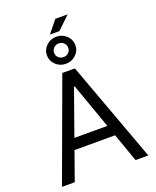

<svg xmlns="http://www.w3.org/2000/svg" viewBox="-191 -1197 1059 1306"><g transform="rotate(-20 338.0 -544.5)"><path d="M117.9 0H25.6L292.6 -727.3H383.5L650.6 0H558.2L485.1 -206H191.1ZM218.8 -284.1H457.4L340.9 -612.2H335.2ZM338.1 -777.3Q295.5 -777.3 265.3 -805.9Q235.1 -834.5 235.1 -875Q235.1 -915.5 265.3 -944.2Q295.5 -973 338.1 -973Q380.7 -973 410.9 -944.2Q441.1 -915.5 441.1 -875Q441.1 -834.5 410.9 -805.9Q380.7 -777.3 338.1 -777.3ZM338.1 -825.6Q360.1 -825.6 374.6 -840Q389.2 -854.4 389.2 -875Q389.2 -895.6 374.6 -910Q360.1 -924.4 338.1 -924.4Q316.1 -924.4 301.5 -910Q286.9 -895.6 286.9 -875Q286.9 -854.4 301.5 -840Q316.1 -825.6 338.1 -825.6ZM302.6 -1001.4 373.6 -1089.5H463.1L371.4 -1001.4Z"/></g></svg>

Font: Inter Alia
Style: Regular
Weight: 400
Designer: Rasmus Andersson (Latin, Greek, Cyrillic etc.) and Evan from Shavian.info (Shavian, old style figures)
Foundry: Shavian.info
Version: Version 0.001;git-37ab20767